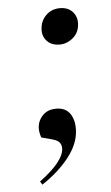

<svg xmlns="http://www.w3.org/2000/svg" viewBox="-51 -555 440 758"><g transform="rotate(-5 169.0 -176.0)"><path d="M136.2 -443Q137.9 -476 160.1 -498Q182.2 -520 215.2 -520Q247.2 -520 265.2 -500.5Q283.2 -481 281.7 -452Q279.9 -418 255.8 -397.5Q231.7 -377 202.7 -377Q170.7 -377 152.7 -396Q134.7 -415 136.2 -443ZM86.2 168 77.9 155Q173.6 84 176.2 34Q177 20 170 10Q163 0 142.3 -6L97.9 -18Q82.2 -62 103.4 -94Q124.6 -126 165.6 -126Q203.6 -126 221.2 -100Q238.9 -74 236.7 -33Q234 20 193.2 72Q152.5 124 86.2 168Z"/></g></svg>

Font: Literata 72pt
Style: Italic
Weight: 400
Italic angle: -2°
Designer: Latin by Veronika Burian and Jose Scaglione. Greek by Irene Vlachou. Cyrillic by Vera Evstafieva
Foundry: TypeTogether
Version: Version 3.002